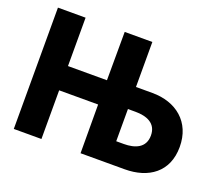

<svg xmlns="http://www.w3.org/2000/svg" viewBox="-131 -1026 1433 1227"><g transform="rotate(20 585.0 -412.5)"><path d="M520 -496H255V-825H67V0H255V-331H520L521 0H821C982 0 1103 -83 1103 -254C1103 -424 982 -519 821 -519H709V-825H521ZM709 -369H761C835 -369 905 -344 905 -260C905 -175 835 -150 761 -150H709Z"/></g></svg>

Font: Sztylet
Style: Bd
Weight: 700
Foundry: Cannot Into Space Fonts, PlusOne Fonts
Version: Version 0.12